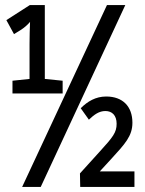

<svg xmlns="http://www.w3.org/2000/svg" viewBox="-20 -734 570 754"><path d="M67 0H140L472 -714H400ZM29 -367H226V-417L156 -424V-714H97L5 -655L35 -600L61 -616C75 -625 88 -636 98 -648C97 -620 96 -596 96 -562V-424L29 -417ZM295 0H508V-61H372L417 -110C471 -169 500 -200 500 -252C500 -316 462 -355 397 -355C356 -355 324 -336 297 -309L329 -264C350 -284 369 -298 394 -298C420 -298 438 -281 438 -248C438 -214 424 -196 371 -138L294 -53Z"/></svg>

Font: Noto Sans Mono Condensed
Style: Regular
Weight: 400
Width: 3
Designer: Monotype Design Team
Foundry: Monotype Imaging Inc.
Version: Version 2.014